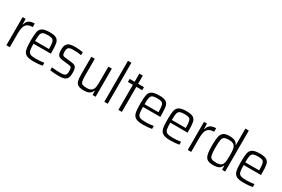

<svg xmlns="http://www.w3.org/2000/svg" viewBox="94 -1875 4431 3015"><g transform="rotate(30 2310.0 -367.5)"><path d="M79 -510H133L137 -411H142Q157 -472 195.5 -495Q234 -518 295 -518V-454Q234 -454 200.5 -431Q167 -408 154 -363.5Q141 -319 141 -245V0H79Z M750 -234H436Q436 -150 445 -113Q454 -76 484.5 -61.5Q515 -47 585 -47Q659 -47 733 -59V-6Q706 0 661 4Q616 8 574 8Q484 8 442 -15Q400 -38 386.5 -91Q373 -144 373 -254Q373 -364 384 -416Q395 -468 437 -493Q479 -518 571 -518Q655 -518 692.5 -494Q730 -470 740 -418.5Q750 -367 750 -255ZM436 -283H688V-296Q688 -372 678 -406.5Q668 -441 644 -452Q620 -463 569 -463Q507 -463 480 -450Q453 -437 444.5 -401Q436 -365 436 -283Z M872 -4V-58Q950 -47 1031 -47Q1076 -47 1099 -56.5Q1122 -66 1129.5 -84.5Q1137 -103 1137 -137Q1137 -175 1132 -192Q1127 -209 1115 -215Q1103 -221 1076 -224L956 -238Q899 -245 878.5 -274Q858 -303 858 -370Q858 -432 878.5 -464.5Q899 -497 936.5 -507.5Q974 -518 1035 -518Q1068 -518 1107 -514Q1146 -510 1173 -505V-451Q1110 -463 1030 -463Q991 -463 968 -457Q945 -451 932.5 -432Q920 -413 920 -375Q920 -341 925 -325Q930 -309 942 -302.5Q954 -296 980 -293L1099 -280Q1138 -275 1158.5 -263.5Q1179 -252 1188.5 -223.5Q1198 -195 1198 -139Q1198 -80 1180.5 -48.5Q1163 -17 1127 -4.5Q1091 8 1030 8Q992 8 947.5 4.5Q903 1 872 -4Z M1325 -189V-510H1388V-209Q1388 -135 1396.5 -102.5Q1405 -70 1428.5 -59.5Q1452 -49 1505 -49Q1565 -49 1592.5 -72.5Q1620 -96 1627 -135Q1634 -174 1634 -246V-510H1697V0H1642L1639 -75H1633Q1620 -35 1585.5 -13.5Q1551 8 1482 8Q1415 8 1381.5 -12Q1348 -32 1336.5 -73Q1325 -114 1325 -189Z M1855 0V-743H1917V0Z M2110 0V-455H2020V-510H2110V-658H2173V-510H2279V-455H2173V0Z M2735 -234H2421Q2421 -150 2430 -113Q2439 -76 2469.5 -61.5Q2500 -47 2570 -47Q2644 -47 2718 -59V-6Q2691 0 2646 4Q2601 8 2559 8Q2469 8 2427 -15Q2385 -38 2371.5 -91Q2358 -144 2358 -254Q2358 -364 2369 -416Q2380 -468 2422 -493Q2464 -518 2556 -518Q2640 -518 2677.5 -494Q2715 -470 2725 -418.5Q2735 -367 2735 -255ZM2421 -283H2673V-296Q2673 -372 2663 -406.5Q2653 -441 2629 -452Q2605 -463 2554 -463Q2492 -463 2465 -450Q2438 -437 2429.5 -401Q2421 -365 2421 -283Z M3230 -234H2916Q2916 -150 2925 -113Q2934 -76 2964.5 -61.5Q2995 -47 3065 -47Q3139 -47 3213 -59V-6Q3186 0 3141 4Q3096 8 3054 8Q2964 8 2922 -15Q2880 -38 2866.5 -91Q2853 -144 2853 -254Q2853 -364 2864 -416Q2875 -468 2917 -493Q2959 -518 3051 -518Q3135 -518 3172.5 -494Q3210 -470 3220 -418.5Q3230 -367 3230 -255ZM2916 -283H3168V-296Q3168 -372 3158 -406.5Q3148 -441 3124 -452Q3100 -463 3049 -463Q2987 -463 2960 -450Q2933 -437 2924.5 -401Q2916 -365 2916 -283Z M3368 -510H3422L3426 -411H3431Q3446 -472 3484.5 -495Q3523 -518 3584 -518V-454Q3523 -454 3489.5 -431Q3456 -408 3443 -363.5Q3430 -319 3430 -245V0H3368Z M3662 -255Q3662 -363 3676 -418Q3690 -473 3725.5 -495.5Q3761 -518 3831 -518Q3890 -518 3926 -501Q3962 -484 3979 -444H3984V-743H4046V0H3991L3988 -74H3983Q3966 -26 3927.5 -9Q3889 8 3833 8Q3762 8 3726 -14Q3690 -36 3676 -91Q3662 -146 3662 -255ZM3970 -113Q3979 -141 3981.5 -173.5Q3984 -206 3984 -264Q3984 -350 3972 -388Q3961 -427 3932 -444Q3903 -461 3852 -461Q3793 -461 3768 -447Q3743 -433 3734 -391.5Q3725 -350 3725 -255Q3725 -159 3734 -117.5Q3743 -76 3769 -62.5Q3795 -49 3855 -49Q3904 -49 3932 -64.5Q3960 -80 3970 -113Z M4561 -234H4247Q4247 -150 4256 -113Q4265 -76 4295.5 -61.5Q4326 -47 4396 -47Q4470 -47 4544 -59V-6Q4517 0 4472 4Q4427 8 4385 8Q4295 8 4253 -15Q4211 -38 4197.5 -91Q4184 -144 4184 -254Q4184 -364 4195 -416Q4206 -468 4248 -493Q4290 -518 4382 -518Q4466 -518 4503.5 -494Q4541 -470 4551 -418.5Q4561 -367 4561 -255ZM4247 -283H4499V-296Q4499 -372 4489 -406.5Q4479 -441 4455 -452Q4431 -463 4380 -463Q4318 -463 4291 -450Q4264 -437 4255.5 -401Q4247 -365 4247 -283Z"/></g></svg>

Font: Saira Semi Condensed Light
Style: Regular
Weight: 300
Width: 4
Designer: Hector Gatti with collaboration of the Omnibus-Type team
Foundry: Omnibus-Type
Version: Version 1.001; ttfautohint (v1.8)